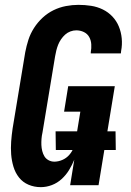

<svg xmlns="http://www.w3.org/2000/svg" viewBox="-20 -763 540 791"><path d="M148 8Q121 8 97.5 -2Q74 -12 58.5 -31.5Q43 -51 35.5 -76Q28 -101 26 -127Q24 -153 26 -180Q28 -207 32 -234L84 -548Q89 -574 97 -599Q105 -624 120 -647.5Q135 -671 155.5 -690Q176 -709 200.5 -721Q225 -733 251.5 -738Q278 -743 303 -743Q330 -743 355.5 -739Q381 -735 403.5 -724Q426 -713 443 -695Q460 -677 469.5 -654Q479 -631 481.5 -605Q484 -579 479 -553L478 -543H354V-548Q357 -564 356 -580.5Q355 -597 347.5 -610.5Q340 -624 325.5 -631Q311 -638 294 -638Q282 -638 270 -633.5Q258 -629 248.5 -620.5Q239 -612 231.5 -601Q224 -590 219.5 -578.5Q215 -567 212 -555Q209 -543 207 -531L155 -217Q152 -204 151 -191Q150 -178 150.5 -165.5Q151 -153 154 -141Q157 -129 163 -119Q169 -109 180 -103Q191 -97 204 -97Q220 -97 236.5 -104Q253 -111 265 -124.5Q277 -138 283 -154Q289 -170 292 -187L311 -303H244L261 -408H453L386 0H269L286 -105Q277 -83 264.5 -62.5Q252 -42 234 -25.5Q216 -9 193.5 -0.5Q171 8 148 8ZM457 -145H210L209 -222H456Z"/></svg>

Font: Iosevka Extrabold Oblique
Style: Regular
Weight: 800
Italic angle: -9°
Monospace: yes
Designer: Belleve Invis
Foundry: Belleve Invis
Version: Version 32.5.0; ttfautohint (v1.8.4)